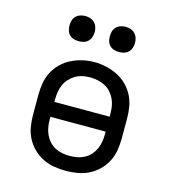

<svg xmlns="http://www.w3.org/2000/svg" viewBox="-110 -823 820 920"><g transform="rotate(15 300.0 -362.5)"><path d="M300 8Q271 8 241.5 3Q212 -2 186 -15Q160 -28 138.5 -49Q117 -70 103.5 -96Q90 -122 85 -151.5Q80 -181 80 -210V-310Q80 -339 85 -368.5Q90 -398 103.5 -424Q117 -450 138.5 -471Q160 -492 186.5 -505Q213 -518 242 -524.5Q271 -531 300 -531Q329 -531 358 -524.5Q387 -518 413.5 -505Q440 -492 461.5 -471Q483 -450 496.5 -424Q510 -398 515 -368.5Q520 -339 520 -310V-210Q520 -181 515 -151.5Q510 -122 496.5 -96Q483 -70 461.5 -49Q440 -28 414 -15Q388 -2 358.5 3Q329 8 300 8ZM163 -297H437V-310Q437 -329 434 -348Q431 -367 423 -384Q415 -401 402 -415.5Q389 -430 372 -438.5Q355 -447 336 -451Q317 -455 298 -455Q279 -455 260.5 -451Q242 -447 226 -437.5Q210 -428 197 -414Q184 -400 176.5 -383Q169 -366 166 -347.5Q163 -329 163 -310ZM300 -66Q319 -66 337.5 -69.5Q356 -73 373 -82Q390 -91 402.5 -105Q415 -119 423 -136.5Q431 -154 434 -172.5Q437 -191 437 -210V-223H163V-210Q163 -191 166 -172.5Q169 -154 177 -136.5Q185 -119 197.5 -105Q210 -91 227 -82Q244 -73 262.5 -69.5Q281 -66 300 -66ZM400 -608Q387 -608 375 -611.5Q363 -615 354 -624Q345 -633 341.5 -645Q338 -657 338 -670Q338 -683 341.5 -695Q345 -707 354 -716Q363 -725 375 -729Q387 -733 400 -733Q413 -733 425 -729Q437 -725 446 -716Q455 -707 459 -695Q463 -683 463 -670Q463 -657 459 -645Q455 -633 446 -624Q437 -615 425 -611.5Q413 -608 400 -608ZM200 -608Q187 -608 175 -611.5Q163 -615 154 -624Q145 -633 141.5 -645Q138 -657 138 -670Q138 -683 141.5 -695Q145 -707 154 -716Q163 -725 175 -729Q187 -733 200 -733Q213 -733 225 -729Q237 -725 246 -716Q255 -707 259 -695Q263 -683 263 -670Q263 -657 259 -645Q255 -633 246 -624Q237 -615 225 -611.5Q213 -608 200 -608Z"/></g></svg>

Font: Zed Sans Extended
Style: Regular
Weight: 400
Width: 7
Designer: Belleve Invis
Foundry: Belleve Invis
Version: Version 1.0.0; ttfautohint (v1.8.4)